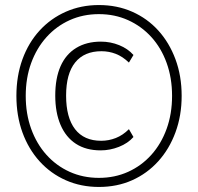

<svg xmlns="http://www.w3.org/2000/svg" viewBox="-20 -733 784 761"><path d="M372 8Q301 8 241 -18.5Q181 -45 137 -93.5Q93 -142 69 -208Q45 -274 45 -353Q45 -432 69 -498Q93 -564 137 -612Q181 -660 241 -686.5Q301 -713 372 -713Q444 -713 504 -686.5Q564 -660 607.5 -612Q651 -564 675.5 -498Q700 -432 700 -353Q700 -275 675.5 -208.5Q651 -142 607 -93.5Q563 -45 503.5 -18.5Q444 8 372 8ZM379 -137Q321 -137 281 -163Q241 -189 220 -238Q199 -287 199 -354Q199 -423 220 -470.5Q241 -518 282 -543Q323 -568 380 -568Q418 -568 452.5 -554Q487 -540 509 -515L491 -485Q466 -509 439 -519.5Q412 -530 382 -530Q314 -530 278 -485.5Q242 -441 242 -354Q242 -267 277.5 -221Q313 -175 381 -175Q411 -175 439 -186Q467 -197 491 -221L509 -190Q487 -165 451.5 -151Q416 -137 379 -137ZM372 -28Q435 -28 488 -52Q541 -76 580 -119.5Q619 -163 640.5 -222.5Q662 -282 662 -353Q662 -424 640.5 -483.5Q619 -543 580 -586Q541 -629 488 -653Q435 -677 372 -677Q309 -677 256 -653Q203 -629 164 -585.5Q125 -542 103.5 -483Q82 -424 82 -353Q82 -282 103.5 -222.5Q125 -163 164 -119.5Q203 -76 256 -52Q309 -28 372 -28Z"/></svg>

Font: Nunito Sans 10pt SemiCondensed ExtraLight
Style: Regular
Weight: 250
Width: 4
Designer: Vernon Adams
Foundry: Vernon Adams
Version: Version 3.101;gftools[0.9.27]